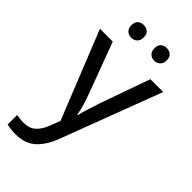

<svg xmlns="http://www.w3.org/2000/svg" viewBox="-296 -802 1112 1112"><g transform="rotate(45 259.5 -246.5)"><path d="M1 -538H106L220 -232Q234 -195 244.5 -160.5Q255 -126 260 -94H264Q270 -119 281.5 -157Q293 -195 306 -233L414 -538H519L288 73Q260 151 213 195.5Q166 240 88 240Q64 240 46 237.5Q28 235 15 232V154Q26 156 41.5 158Q57 160 74 160Q120 160 148 134Q176 108 192 65L217 1ZM115 -682Q115 -709 130 -721Q145 -733 165 -733Q186 -733 201 -721Q216 -709 216 -682Q216 -656 201 -642.5Q186 -629 165 -629Q145 -629 130 -642.5Q115 -656 115 -682ZM304 -682Q304 -709 318.5 -721Q333 -733 354 -733Q374 -733 389 -721Q404 -709 404 -682Q404 -656 389 -642.5Q374 -629 354 -629Q333 -629 318.5 -642.5Q304 -656 304 -682Z"/></g></svg>

Font: Noto Sans Sundanese Medium
Style: Regular
Weight: 500
Version: Version 2.003